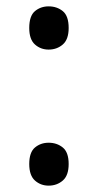

<svg xmlns="http://www.w3.org/2000/svg" viewBox="-20 -570 308 604"><path d="M72 -482Q72 -520 90 -535Q108 -550 133 -550Q159 -550 177.5 -535Q196 -520 196 -482Q196 -446 177.5 -430Q159 -414 133 -414Q108 -414 90 -430Q72 -446 72 -482ZM72 -54Q72 -91 90 -106Q108 -121 133 -121Q159 -121 177.5 -106Q196 -91 196 -54Q196 -18 177.5 -2Q159 14 133 14Q108 14 90 -2Q72 -18 72 -54Z"/></svg>

Font: Noto Sans Multani
Style: Regular
Weight: 400
Designer: Monotype Design Team
Foundry: Monotype Imaging Inc.
Version: Version 2.002; ttfautohint (v1.8.4.7-5d5b)